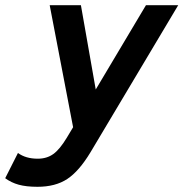

<svg xmlns="http://www.w3.org/2000/svg" viewBox="-96 -496 705 738"><path d="M48 222Q5 222 -24 214Q-53 206 -76 189L-27 92Q3 114 49 114Q84 114 109 96Q134 78 161 33L185 -7L95 -476H215L272 -152L465 -476H589L252 89Q208 162 162.5 192Q117 222 48 222Z"/></svg>

Font: Sometype Mono
Style: Bold Italic
Weight: 700
Italic angle: -12°
Monospace: yes
Designer: Ryoichi Tsunekawa
Foundry: Dharma Type
Version: Version 1.000; ttfautohint (v1.8.3)